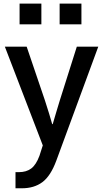

<svg xmlns="http://www.w3.org/2000/svg" viewBox="-20 -808 561 1058"><path d="M87.9 -673.8V-788.1H208V-673.8ZM308.6 -673.8V-788.1H428.7V-673.8ZM6.8 -550.8H127L227.5 -254.9Q253.9 -173.8 267.6 -124H270.5Q278.3 -150.4 292 -196.8Q305.7 -243.2 309.6 -254.9L403.3 -550.8H521.5L290 78.1Q258.8 162.1 213.4 195.8Q168 229.5 100.6 229.5H65.4V140.6H84Q125 140.6 151.9 120.6Q178.7 100.6 197.3 50.8L215.8 -6.8Z"/></svg>

Font: Gothic A1 SemiBold
Style: Regular
Weight: 600
Version: Version 2.50